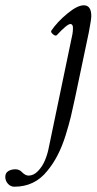

<svg xmlns="http://www.w3.org/2000/svg" viewBox="-167 -436 365 726"><path d="M-112.8 270Q-127 270 -137 258.8Q-147 247.6 -147 232.9Q-147 217.8 -135.5 210.9Q-124 204.1 -108.9 204.1Q-93.3 204.1 -83 215.8Q-70.8 228 -59.1 228Q-40 228 -23.7 211.2Q-7.3 194.3 2.4 171.6Q12.2 148.9 17.1 124L106.9 -307.1Q108.9 -318.8 108.9 -330.1Q108.9 -345.2 99.1 -345.2Q86.9 -345.2 47.9 -303.2Q43 -298.3 33.4 -306.4Q23.9 -314.5 26.9 -319.8Q49.3 -353 87.4 -384.5Q125.5 -416 149.9 -416Q178.2 -416 178.2 -375Q178.2 -362.8 168.9 -314L117.2 -67.9Q107.4 -22 100.8 5.6Q94.2 33.2 81.3 75Q68.4 116.7 51 150.4Q33.7 184.1 11.2 210.9Q-36.1 270 -112.8 270Z"/></svg>

Font: Junicode SmCond
Style: Italic
Weight: 400
Width: 4
Italic angle: -11°
Designer: Peter S. Baker
Version: Version 2.206